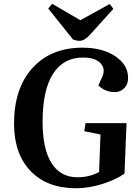

<svg xmlns="http://www.w3.org/2000/svg" viewBox="-20 -981 731 1015"><path d="M366.2 -772 234.9 -936 255.9 -960.9 404.8 -874 560.1 -960 579.1 -934.1 455.1 -796.9Q426.3 -765.1 400.9 -765.1Q385.7 -765.1 366.2 -772ZM432.1 -330.1H648.9L638.2 -63Q592.8 -31.2 521.5 -8.5Q450.2 14.2 381.8 14.2Q229.5 14.2 141.8 -76.7Q54.2 -167.5 54.2 -329.1Q54.7 -515.1 152.1 -622.1Q249.5 -729 416 -729Q522 -729 589.6 -683.6Q657.2 -638.2 657.2 -568.8Q657.2 -535.6 637 -514.9Q616.7 -494.1 586.9 -494.1Q535.6 -494.1 500 -529.8L520 -573.2Q539.6 -616.2 511.7 -646.5Q483.9 -676.8 418 -676.8Q315.9 -676.8 260.7 -591.3Q205.6 -505.9 205.1 -338.9Q205.1 -193.4 252.4 -118.7Q299.8 -43.9 389.2 -43.9Q453.6 -43.9 503.9 -71.8L511.2 -270L425.8 -287.1Z"/></svg>

Font: Literata SemiBold
Style: Italic
Weight: 650
Italic angle: -2.39999°
Designer: Latin by Veronika Burian and Jose Scaglione. Greek by Irene Vlachou. Cyrillic by Vera Evstafieva
Foundry: TypeTogether
Version: Version 3.021